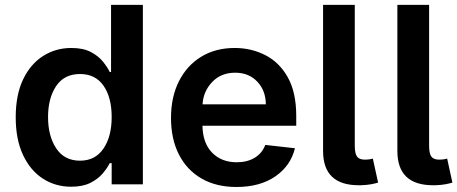

<svg xmlns="http://www.w3.org/2000/svg" viewBox="-20 -747 1853 778"><path d="M268.5 9.6Q204.2 9.6 153.4 -23.4Q102.6 -56.5 73.2 -119.3Q43.7 -182.2 43.7 -272Q43.7 -362.9 73.7 -425.4Q103.7 -487.9 154.8 -520.2Q206 -552.6 268.8 -552.6Q317.1 -552.6 347.8 -536.4Q378.6 -520.2 396.8 -497.7Q415.1 -475.1 424.7 -455.3H430V-727.3H558.9V0H432.5V-85.9H424.7Q414.8 -66.1 396 -43.9Q377.1 -21.7 346.2 -6Q315.3 9.6 268.5 9.6ZM304.3 -95.9Q365.8 -95.9 399.1 -144.7Q432.5 -193.5 432.5 -272.7Q432.5 -352.3 399.5 -399.7Q366.5 -447.1 304.3 -447.1Q240.1 -447.1 207.4 -398.1Q174.7 -349.1 174.7 -272.7Q174.7 -196 207.7 -146Q240.8 -95.9 304.3 -95.9Z M937.9 10.7Q855.8 10.7 796.3 -23.8Q736.9 -58.2 704.9 -121.1Q672.9 -183.9 672.9 -269.5Q672.9 -353.7 704.9 -417.4Q736.9 -481.2 794.9 -516.9Q853 -552.6 931.1 -552.6Q998.2 -552.6 1055 -523.6Q1111.9 -494.7 1146.1 -433.8Q1180.4 -372.9 1180.4 -277V-237.6H800.4Q801.5 -167.6 839.3 -128.6Q877.1 -89.5 939.6 -89.5Q981.2 -89.5 1011.5 -107.4Q1041.9 -125.4 1055 -159.8L1175.1 -146.3Q1158 -75.3 1095.7 -32.3Q1033.4 10.7 937.9 10.7ZM1057.2 -324.2Q1056.8 -380 1022.5 -416.2Q988.3 -452.4 932.9 -452.4Q875.4 -452.4 839.5 -414.4Q803.6 -376.4 800.8 -324.2Z M1442.5 3.6H1433.6Q1289.1 3.6 1289.1 -135.3V-727.3H1417.6V-156.2Q1417.6 -125.7 1426.5 -112.9Q1435.4 -100.1 1458.5 -100.1H1459.5Q1472.3 -100.5 1479 -101.7Q1485.8 -103 1490.8 -104.4L1512.1 -7.1Q1501.1 -3.6 1484 -0.4Q1467 2.8 1442.5 3.6Z M1743.6 3.6H1734.7Q1590.2 3.6 1590.2 -135.3V-727.3H1718.8V-156.2Q1718.8 -125.7 1727.6 -112.9Q1736.5 -100.1 1759.6 -100.1H1760.7Q1773.4 -100.5 1780.2 -101.7Q1786.9 -103 1791.9 -104.4L1813.2 -7.1Q1802.2 -3.6 1785.2 -0.4Q1768.1 2.8 1743.6 3.6Z"/></svg>

Font: Linik Sans SemiBold
Style: Regular
Weight: 600
Designer: Rasmus Andersson (font), Cristiano Sobral (main changes)
Foundry: rsms
Version: Version 3.018;June 1, 2022;FontCreator 14.0.0.2814 64-bit; t